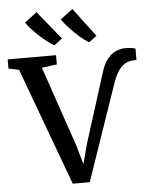

<svg xmlns="http://www.w3.org/2000/svg" viewBox="-84 -1054 872 1113"><g transform="rotate(-5 352.0 -497.5)"><path d="M293.5 7.5 41 -677 -19.5 -689.5V-743H262V-689.5L174 -677L332.5 -213L365 -100L394.5 -212L524.5 -623.5Q539.5 -671.5 562 -698.5Q584.5 -725.5 611 -737Q637.5 -748.5 663.5 -748.5Q689.5 -748.5 704 -745.8Q718.5 -743 724 -741V-673.5Q724 -674.5 721.5 -674.5Q719 -674.5 715.5 -674.5Q688.5 -674.5 665.5 -664.8Q642.5 -655 622.8 -628.8Q603 -602.5 585.5 -553.5L392.5 7.5ZM257.5 -801Q239.5 -810.5 217.8 -827.2Q196 -844 173.8 -864.5Q151.5 -885 132 -906.2Q112.5 -927.5 99.5 -946.5L170.5 -1001.5L304.5 -836.5L258.5 -801ZM459 -801Q435.5 -814.5 407 -839.2Q378.5 -864 351.8 -892.8Q325 -921.5 307 -946.5L379.5 -1001.5L505 -834.5L460 -801Z"/></g></svg>

Font: Merriweather 24pt SemiBold
Style: Regular
Weight: 600
Designer: Eben Sorkin
Foundry: Eben Sorkin
Version: Version 2.100